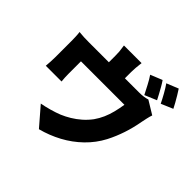

<svg xmlns="http://www.w3.org/2000/svg" viewBox="-220 -1117 1440 1440"><g transform="rotate(45 500.0 -396.5)"><path d="M768 -835Q781 -817 795.5 -791.5Q810 -766 823.5 -741Q837 -716 846 -698L751 -658Q735 -689 714.5 -728.5Q694 -768 674 -797ZM899 -875Q912 -856 927 -830.5Q942 -805 956 -780.5Q970 -756 978 -739L884 -699Q869 -730 847 -769.5Q825 -809 805 -837ZM567 -813Q563 -776 561 -756Q559 -736 559 -711Q559 -697 559 -669Q559 -641 559 -611Q559 -581 559 -561H389Q389 -584 389 -614Q389 -644 389 -670.5Q389 -697 389 -711Q389 -736 387.5 -756Q386 -776 380 -813ZM901 -592Q894 -573 888 -545Q882 -517 879 -502Q872 -463 863 -427.5Q854 -392 843 -359Q832 -326 818.5 -293.5Q805 -261 788 -228Q747 -150 683 -88Q619 -26 540 16.5Q461 59 373 82L247 -64Q286 -71 330.5 -83.5Q375 -96 410 -110Q446 -125 482.5 -147Q519 -169 552 -198Q585 -227 612 -263Q636 -297 652.5 -334.5Q669 -372 679.5 -414Q690 -456 697 -501H236Q236 -489 236 -472.5Q236 -456 236 -437Q236 -418 236 -401.5Q236 -385 236 -373Q236 -354 237 -331Q238 -308 240 -291H73Q75 -313 76.5 -338Q78 -363 78 -386Q78 -398 78 -421Q78 -444 78 -470Q78 -496 78 -519.5Q78 -543 78 -558Q78 -575 77 -602.5Q76 -630 73 -649Q101 -646 125.5 -645Q150 -644 180 -644H705Q738 -644 759.5 -647.5Q781 -651 796 -656Z"/></g></svg>

Font: Noto Sans SC Thin Black
Style: Regular
Weight: 900
Version: Version 2.004-H2;hotconv 1.0.118;makeotfexe 2.5.65603